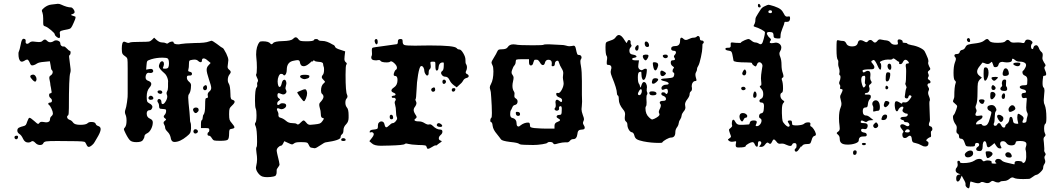

<svg xmlns="http://www.w3.org/2000/svg" viewBox="-20 -701 5571 1009"><path d="M250 -677Q282 -681 284 -681Q293 -681 301 -677Q333 -662 353 -662Q359 -662 365.5 -653.5Q372 -645 372 -637Q372 -631 361 -627Q353 -624 353 -623Q353 -621 375 -614Q377 -614 377 -610Q377 -602 367 -581Q358 -560 353 -554.5Q348 -549 337 -547Q309 -542 301.5 -539Q294 -536 294 -529Q294 -524 295 -520Q297 -504 292 -501H290Q285 -501 276.5 -508Q268 -515 268 -520Q268 -526 249 -542Q230 -558 219 -562Q211 -564 209 -567.5Q207 -571 207 -581V-595V-604Q207 -623 203 -635Q200 -641 200 -645Q200 -651 213 -661Q231 -675 250 -677ZM243 -75Q243 -84 250.5 -90.5Q258 -97 258 -105Q258 -114 250.5 -130Q243 -146 238 -149Q232 -153 234 -157.5Q236 -162 243 -162Q253 -162 253 -172Q253 -180 245 -186Q238 -192 238 -201Q238 -211 246 -211Q254 -211 250 -225Q250 -228 248 -238.5Q246 -249 245 -253Q245 -262 240 -284Q236 -300 247 -305Q257 -312 257 -323Q257 -329 253 -332Q248 -335 246 -357L242 -379L212 -376Q184 -374 174 -367Q164 -360 155 -358Q147 -356 143.5 -359Q140 -362 136 -372Q129 -388 123 -388Q117 -388 107 -381Q95 -374 88 -379Q77 -388 77 -418Q77 -428 79 -430Q83 -437 89 -468Q94 -497 103 -497H106Q116 -496 115 -485Q113 -474 119.5 -471.5Q126 -469 134 -476Q141 -483 153 -483Q155 -483 171 -481Q176 -480 184 -480Q198 -480 203 -486Q216 -500 228 -486Q235 -479 244 -479Q254 -479 264 -486Q268 -489 275 -489Q283 -489 290 -484.5Q297 -480 297 -473Q297 -465 303 -460Q309 -455 315 -457H316Q321 -457 332 -445.5Q343 -434 346 -434Q351 -434 351 -424.5Q351 -415 346 -412Q343 -410 343 -403Q343 -400 350 -346Q353 -328 349 -317Q342 -298 342 -133Q342 -98 338 -95Q331 -91 333 -83.5Q335 -76 344 -72Q357 -68 364 -57Q372 -45 402 -45Q432 -45 441 -54Q447 -60 460 -60Q480 -60 483 -50Q485 -42 498 -38Q509 -34 509 -22Q509 -14 503.5 -1.5Q498 11 489 25.5Q480 40 477 46Q473 54 463 62.5Q453 71 446 71Q439 71 433 56Q429 46 423 44Q417 42 384 41Q338 40 280 40Q236 40 223.5 42Q211 44 208 51Q204 61 190 61Q176 61 165 49Q153 36 144 43Q138 48 128 48Q110 48 101 28Q93 10 82 3Q71 -4 71 -15Q71 -28 84 -32Q90 -35 101 -37.5Q112 -40 115.5 -44.5Q119 -49 123 -62Q130 -82 135 -82Q141 -82 160 -65Q176 -50 180 -50Q184 -50 187 -55Q192 -63 208 -60Q218 -58 222 -58Q243 -58 243 -75ZM145 -307Q151 -309 153 -309Q161 -309 166.5 -301.5Q172 -294 172 -285Q172 -280 169 -275Q165 -267 152 -280Q139 -293 139 -300Q139 -304 145 -307ZM59 28Q56 25 56 21Q56 12 68 12Q75 12 75 19Q75 26 69.5 29.5Q64 33 59 28Z M779 -492 790 -503 803 -491Q818 -478 831 -478Q844 -478 852 -474Q859 -469 866 -476Q870 -479 876 -481Q882 -483 887 -482.5Q892 -482 892 -479Q892 -468 917 -468Q923 -468 931 -470Q945 -473 1005 -475Q1060 -475 1078 -483Q1090 -487 1091 -487Q1097 -487 1120 -470Q1147 -449 1150 -449Q1154 -449 1169 -420Q1180 -397 1180 -385Q1180 -381 1178 -367Q1176 -353 1176 -350Q1176 -341 1184 -335Q1199 -324 1187 -311Q1177 -299 1177 -280Q1177 -269 1182 -262Q1190 -251 1191 -207Q1191 -197 1191.5 -192.5Q1192 -188 1193.5 -184Q1195 -180 1197 -178.5Q1199 -177 1203 -176Q1213 -173 1213 -166Q1213 -159 1199 -146Q1189 -137 1186.5 -130Q1184 -123 1184 -101Q1184 -80 1186.5 -72Q1189 -64 1199 -53Q1212 -38 1212 -32Q1212 -26 1198 -24Q1189 -23 1186.5 -19Q1184 -15 1184 1Q1184 27 1177 33Q1170 39 1138 39Q1112 39 1105.5 37Q1099 35 1093 25Q1086 12 1077 12Q1071 12 1070.5 4.5Q1070 -3 1075 -6Q1080 -8 1080 -19Q1080 -25 1076 -26.5Q1072 -28 1058 -28H1036V-47Q1036 -68 1041 -70Q1045 -73 1045.5 -84Q1046 -95 1050 -99Q1058 -109 1058 -147Q1058 -173 1059.5 -179.5Q1061 -186 1067 -186Q1075 -186 1072 -198Q1069 -211 1080 -220Q1090 -228 1090 -239Q1090 -250 1078 -284Q1066 -320 1066 -334Q1066 -348 1076 -358L1087 -370L1070 -384Q1059 -394 1050 -394Q1041 -394 1041 -381Q1041 -377 1038 -375Q1035 -373 1030 -375Q1025 -377 1020 -382Q1012 -390 992 -387Q978 -385 975.5 -382Q973 -379 973 -366Q973 -345 970 -336Q966 -325 977 -324Q989 -322 989 -313Q989 -303 975 -304Q967 -304 964.5 -302Q962 -300 962 -293Q962 -281 974 -271Q984 -263 984 -253Q984 -244 983 -237Q981 -217 973 -206Q969 -202 969 -189Q969 -187 971 -159Q977 -104 978 -82Q978 -61 982 -55Q984 -51 984 -26Q983 -9 979.5 -2.5Q976 4 961 16Q926 45 897 45Q892 45 888 43Q879 38 877 22Q873 4 861 -8Q848 -21 848 -29Q848 -38 842 -48Q836 -58 845 -65Q849 -68 850.5 -69.5Q852 -71 852.5 -72.5Q853 -74 851.5 -75.5Q850 -77 846 -80Q836 -87 844 -96Q853 -105 853 -118Q853 -127 847 -127Q846 -127 839 -128Q832 -129 828 -129Q821 -129 818.5 -132Q816 -135 816 -143Q816 -155 810 -163Q805 -170 809 -176.5Q813 -183 820 -180Q828 -176 828 -167Q828 -157 832 -155Q833 -154 835 -154Q842 -154 850.5 -168Q859 -182 859 -194Q859 -199 857 -203Q853 -212 858 -221Q863 -229 863 -244V-266Q865 -278 859 -293.5Q853 -309 843 -317Q815 -341 815 -353Q815 -358 818 -365Q823 -379 832 -379Q838 -379 841 -371Q843 -362 839 -352Q835 -344 836 -342Q837 -340 847 -340Q862 -340 865 -348Q868 -356 868 -367Q868 -387 862 -393Q857 -398 834 -398Q803 -398 776 -390Q757 -384 754 -380Q751 -376 750 -359L748 -335L764 -338Q780 -341 783 -334Q788 -326 782 -321Q776 -316 766 -318Q753 -321 748 -309Q745 -302 745 -295Q745 -280 760 -276Q775 -270 775 -260Q775 -251 765 -240Q751 -223 751 -194Q751 -175 753 -169Q755 -163 763 -159Q774 -154 779 -146Q783 -140 778.5 -131Q774 -122 767 -122Q751 -122 751 -104Q751 -84 769 -77Q783 -71 783 -58Q783 -41 774.5 -24Q766 -7 754 -1Q739 6 739 16Q739 23 731 35Q724 46 697 46Q675 46 665 38Q655 30 640 0Q631 -18 631 -22Q631 -26 637 -32Q645 -42 645 -67Q645 -88 639 -100Q634 -112 639 -125Q643 -134 647.5 -164.5Q652 -195 651 -211V-263V-341Q651 -383 649.5 -390.5Q648 -398 642 -402Q627 -412 623.5 -419Q620 -426 620 -445Q620 -482 632 -482Q636 -482 642 -479Q655 -473 661 -477Q667 -481 718 -481Q752 -481 761.5 -482.5Q771 -484 779 -492ZM1051 -248Q1058 -255 1063 -253Q1068 -251 1068 -240Q1068 -229 1059 -227Q1051 -226 1048 -233.5Q1045 -241 1051 -248ZM808 -219Q808 -226 820 -226Q829 -226 832 -219.5Q835 -213 828 -209Q823 -206 815.5 -209.5Q808 -213 808 -219ZM763 -193Q768 -198 772 -198Q777 -198 781.5 -194Q786 -190 786 -185Q786 -178 776 -177Q766 -175 762 -180.5Q758 -186 763 -193ZM1009 -136Q1024 -136 1024 -123Q1024 -119 1021 -115Q1007 -98 997 -116Q992 -126 997 -131Q1002 -136 1009 -136ZM998 -16Q1001 -23 1009.5 -21.5Q1018 -20 1020 -12Q1021 -5 1013 -1Q1005 3 1000 -2Q994 -8 998 -16Z M1556 -374Q1555 -385 1544 -385Q1538 -385 1524 -382Q1487 -376 1487 -334Q1487 -322 1483 -313.5Q1479 -305 1474 -305Q1470 -305 1469 -308Q1466 -313 1457 -313Q1450 -313 1444.5 -300.5Q1439 -288 1439 -273Q1439 -265 1440 -261Q1443 -244 1449 -244Q1456 -244 1460 -261Q1464 -282 1475 -282Q1481 -282 1484 -271Q1485 -269 1485 -264Q1485 -259 1482.5 -250.5Q1480 -242 1480 -238Q1480 -234 1483 -228Q1489 -218 1481 -210Q1472 -201 1459 -207Q1446 -213 1442 -211Q1437 -207 1438 -197.5Q1439 -188 1446 -184Q1452 -180 1452 -178Q1452 -176 1446 -172Q1435 -165 1437 -153Q1438 -149 1441 -149Q1446 -149 1451 -154Q1457 -160 1470 -158Q1484 -157 1484 -146Q1484 -139 1476 -133Q1468 -127 1459 -127Q1455 -127 1451 -129Q1441 -134 1437 -131Q1433 -128 1438 -118Q1445 -105 1443 -96Q1443 -84 1455 -82Q1469 -78 1483 -66Q1496 -54 1516 -54Q1535 -54 1540 -49Q1547 -42 1559 -56Q1571 -68 1575 -68Q1581 -68 1590 -56Q1598 -45 1610 -45Q1612 -45 1632 -47Q1653 -49 1660.5 -52Q1668 -55 1674 -64Q1678 -69 1679.5 -72Q1681 -75 1681.5 -77Q1682 -79 1680.5 -79.5Q1679 -80 1676 -81Q1666 -82 1666 -101Q1666 -118 1660 -136Q1655 -154 1661 -161Q1680 -181 1680 -192Q1680 -202 1672 -208Q1667 -213 1667 -225Q1667 -251 1681 -263Q1688 -269 1688 -271Q1688 -273 1681 -280Q1671 -289 1671 -296Q1671 -302 1676 -307Q1683 -314 1683 -336Q1683 -347 1681 -350Q1678 -359 1678 -365Q1678 -375 1655 -376Q1631 -378 1631 -384Q1631 -388 1625 -380Q1621 -375 1621 -378Q1621 -383 1605 -367Q1588 -353 1576 -353Q1559 -353 1556 -374ZM1519 -496Q1528 -505 1534 -505Q1541 -505 1548 -495Q1553 -488 1560.5 -486Q1568 -484 1592 -484Q1628 -484 1630 -491Q1632 -496 1641 -496Q1650 -496 1653 -491Q1656 -486 1674 -486Q1697 -486 1728 -467Q1739 -463 1741 -455Q1743 -447 1770 -439L1794 -431L1791 -406Q1790 -400 1790 -391Q1790 -380 1797 -374Q1806 -368 1800 -361Q1796 -357 1796 -308Q1796 -217 1804 -203Q1809 -192 1802 -184Q1795 -177 1795 -161Q1795 -146 1803 -136Q1812 -127 1812 -95V-82Q1812 -61 1799 -48Q1785 -34 1785 -17Q1785 -1 1777 5Q1770 10 1770 20Q1770 36 1692 47Q1686 47 1663.5 62.5Q1641 78 1634 78H1633Q1618 75 1616 75Q1609 75 1603 61Q1599 51 1593 48.5Q1587 46 1566 46H1556Q1532 46 1525 53Q1518 58 1515 58Q1510 58 1496 51L1474 41L1468 53Q1462 65 1455 65Q1450 65 1440 75Q1434 82 1434 89Q1434 94 1437 108Q1449 156 1449 164Q1449 168 1441.5 178Q1434 188 1434 191Q1434 208 1433 212Q1431 221 1425.5 224Q1420 227 1402 229Q1396 230 1385 230Q1369 230 1360 227Q1347 223 1336 208Q1325 193 1325 180Q1325 176 1326 174Q1331 152 1331 136Q1331 121 1328 103Q1326 89 1326 83Q1326 74 1328 72Q1331 69 1331 45Q1331 -21 1323 -39Q1317 -49 1322 -56Q1328 -62 1328 -95Q1328 -121 1324 -130Q1320 -138 1320 -172Q1320 -231 1328 -241Q1332 -245 1332 -251Q1332 -252 1331.5 -256Q1331 -260 1331 -261Q1331 -266 1334 -271Q1339 -277 1331 -292Q1324 -306 1326 -310Q1330 -314 1330 -346Q1330 -374 1327 -399Q1326 -404 1326 -414Q1326 -458 1344 -480Q1347 -484 1360 -484Q1392 -484 1401 -472Q1407 -464 1415 -474Q1422 -484 1465 -485Q1509 -486 1519 -496ZM1558 -302Q1561 -308 1581 -308Q1606 -308 1606 -301Q1606 -295 1602.5 -292Q1599 -289 1586 -286Q1585 -286 1583.5 -285.5Q1582 -285 1581 -285Q1573 -285 1565 -289.5Q1557 -294 1557 -299Q1557 -301 1558 -302ZM1561 -225Q1576 -232 1583 -232Q1590 -232 1593 -218Q1593 -217 1593.5 -215Q1594 -213 1594 -212Q1594 -199 1588 -184Q1582 -169 1577 -169Q1573 -169 1557.5 -190.5Q1542 -212 1542 -216Q1542 -217 1561 -225ZM1785 40Q1773 40 1773 34Q1773 25 1785 25Q1790 25 1794 28.5Q1798 32 1796 36Q1794 40 1785 40Z M1950 -491Q1952 -496 1957 -496Q1965 -496 1965 -480Q1965 -470 1959 -468Q1955 -467 1951 -476.5Q1947 -486 1950 -491ZM2071 -484Q2071 -496 2084 -496Q2092 -496 2094 -493.5Q2096 -491 2096 -482Q2096 -468 2105.5 -464.5Q2115 -461 2161 -461Q2168 -461 2190.5 -461.5Q2213 -462 2228 -462H2246Q2368 -462 2380 -448Q2385 -441 2394 -441Q2403 -441 2414.5 -421.5Q2426 -402 2426 -388Q2426 -368 2428 -366Q2434 -358 2434 -347Q2434 -337 2430 -329Q2423 -317 2434 -312Q2443 -308 2443 -301Q2443 -294 2431 -291Q2419 -288 2413 -276Q2407 -265 2393 -254L2380 -242L2365 -253Q2349 -265 2342 -281Q2334 -298 2320 -298Q2311 -298 2304.5 -304.5Q2298 -311 2298 -318Q2298 -324 2303 -327Q2312 -332 2312 -354Q2313 -370 2311.5 -372Q2310 -374 2300 -372Q2287 -368 2285 -349Q2284 -330 2275 -330Q2268 -330 2268 -354V-365Q2268 -374 2266 -375.5Q2264 -377 2254 -377Q2244 -377 2242.5 -374.5Q2241 -372 2243 -361Q2246 -344 2239 -338Q2233 -333 2233 -323Q2233 -311 2231 -308Q2228 -304 2225 -304Q2220 -304 2215 -313Q2210 -322 2210 -328Q2210 -338 2205.5 -346Q2201 -354 2195 -354Q2192 -354 2191 -353Q2184 -348 2177 -308Q2170 -268 2169 -227Q2167 -182 2164 -180Q2161 -177 2167 -166Q2172 -156 2161 -140Q2154 -132 2154 -122Q2154 -112 2167 -93Q2173 -84 2164 -78Q2158 -74 2158 -71Q2158 -63 2182 -63Q2197 -63 2211 -54Q2227 -44 2235 -47Q2244 -50 2254 -40Q2274 -20 2294 -20Q2305 -20 2305 -9Q2305 1 2295 9Q2286 17 2286 26Q2286 35 2296 38Q2306 41 2297 46Q2292 49 2280 58Q2275 65 2268 63H2267Q2264 63 2249.5 72Q2235 81 2230 81Q2226 81 2225 79Q2220 69 2220 67Q2220 61 2179 61Q2139 59 2124 55Q2112 51 2107 56Q2101 62 2026 64Q2016 64 2001 64.5Q1986 65 1982 65Q1948 65 1935 53L1921 41L1935 23Q1949 5 1942 -2Q1937 -8 1929 -6Q1925 -4 1923.5 -5Q1922 -6 1923 -10Q1925 -17 1935 -19Q1956 -21 1961 -23.5Q1966 -26 1966 -34V-42Q1966 -51 1971.5 -57Q1977 -63 1984 -63Q1998 -63 2001 -46Q2004 -32 2010 -32Q2015 -32 2024 -41Q2037 -54 2044 -54Q2051 -54 2059 -63Q2067 -72 2067 -80Q2067 -83 2066 -84Q2061 -94 2061 -115Q2061 -134 2056 -152Q2052 -165 2057 -171Q2062 -177 2058.5 -182.5Q2055 -188 2048 -187Q2040 -185 2038 -193Q2041 -197 2046 -198Q2057 -198 2058.5 -203.5Q2060 -209 2050 -213Q2037 -218 2037 -225Q2037 -233 2051 -242Q2069 -254 2069 -281Q2069 -302 2056 -302Q2049 -302 2049 -309Q2049 -315 2053 -324Q2057 -333 2060 -334Q2066 -337 2066 -345Q2066 -356 2052 -369Q2037 -383 2030 -377Q2026 -373 2013 -373Q1984 -373 1979 -382Q1976 -388 1960 -384H1953Q1931 -384 1931 -399Q1931 -404 1933 -407Q1935 -410 1935 -418Q1935 -421 1934.5 -428Q1934 -435 1934 -438Q1934 -447 1938 -450Q1940 -452 2002 -460Q2064 -468 2066 -469Q2071 -471 2071 -484ZM2305 -273Q2305 -277 2307.5 -279.5Q2310 -282 2312.5 -282.5Q2315 -283 2318.5 -281Q2322 -279 2323 -275Q2323 -274 2324 -272Q2324 -268 2320.5 -264Q2317 -260 2313 -260Q2305 -260 2305 -273ZM2251 -238Q2267 -248 2267 -230Q2267 -221 2258 -219Q2250 -218 2247 -225.5Q2244 -233 2251 -238ZM2354 -228Q2354 -238 2365 -238Q2374 -238 2373 -230Q2372 -224 2367.5 -221Q2363 -218 2358.5 -220Q2354 -222 2354 -228ZM2028 -87Q2028 -98 2036 -98Q2044 -98 2046 -85Q2047 -74 2037 -74Q2028 -74 2028 -87ZM2277 -49Q2280 -54 2285 -54Q2291 -54 2297.5 -49Q2304 -44 2304 -40Q2304 -34 2293 -34Q2283 -34 2278 -38.5Q2273 -43 2277 -49Z M2760 -374V-390H2727Q2700 -390 2695 -388Q2690 -386 2690 -376Q2690 -366 2684 -358Q2677 -351 2671 -333Q2665 -317 2673 -308Q2679 -300 2679 -293Q2679 -286 2676 -273Q2673 -261 2673 -250Q2673 -231 2681 -220Q2684 -215 2684 -210Q2684 -208 2683.5 -203Q2683 -198 2683 -196Q2683 -188 2690 -184Q2700 -178 2700 -168Q2700 -152 2685 -149Q2677 -148 2672 -136Q2667 -124 2665 -122Q2661 -116 2661 -101Q2661 -83 2673 -81Q2695 -76 2695 -50Q2695 -40 2701 -37Q2707 -34 2714 -41Q2734 -57 2756 -57Q2757 -57 2759 -56H2760Q2765 -54 2765 -43Q2765 -35 2769 -32.5Q2773 -30 2788 -28Q2827 -25 2852 -25H2894V-40Q2894 -55 2909 -60Q2923 -65 2923 -70Q2923 -74 2913 -79Q2903 -84 2905.5 -90.5Q2908 -97 2919 -97Q2927 -97 2929.5 -101Q2932 -105 2932 -120Q2933 -135 2931 -139.5Q2929 -144 2924 -143Q2916 -141 2918 -132Q2920 -124 2911.5 -120.5Q2903 -117 2897 -123Q2891 -128 2897 -134Q2902 -139 2900 -156Q2900 -157 2899.5 -159.5Q2899 -162 2899 -163Q2899 -177 2908 -177Q2911 -177 2918 -172Q2934 -157 2934 -174Q2934 -184 2919 -189Q2903 -195 2903 -207Q2903 -213 2909 -213Q2910 -213 2913 -212H2914Q2923 -212 2932.5 -230Q2942 -248 2942 -263Q2942 -269 2941 -272Q2938 -287 2938 -295Q2938 -302 2939 -305Q2940 -309 2940 -317Q2940 -328 2933 -339Q2922 -356 2916 -376Q2915 -382 2909 -382Q2904 -382 2900 -377.5Q2896 -373 2896 -367Q2896 -354 2887 -353Q2884 -353 2882 -353Q2880 -353 2879.5 -355Q2879 -357 2879 -358.5Q2879 -360 2879.5 -363.5Q2880 -367 2880 -369Q2880 -387 2862 -387Q2848 -387 2844 -372Q2841 -359 2833 -359Q2825 -359 2818 -372Q2809 -387 2802 -387H2791Q2787 -387 2783 -373Q2780 -357 2770 -357Q2760 -357 2760 -374ZM2648 -453Q2657 -468 2678 -468Q2686 -468 2690 -467Q2704 -463 2780 -463Q2835 -463 2837 -466Q2839 -468 2856 -468H2868Q2916 -465 2927 -465Q2943 -465 2954 -461.5Q2965 -458 2972 -458Q2973 -458 2977 -458.5Q2981 -459 2983 -459Q2993 -461 2995 -461Q3003 -461 3006 -446Q3009 -433 3010 -428Q3011 -423 3013 -418.5Q3015 -414 3017 -413Q3019 -412 3023 -412Q3032 -412 3035 -404.5Q3038 -397 3033 -390Q3030 -387 3030 -378Q3030 -369 3033 -354Q3038 -327 3038 -275V-203Q3039 -188 3039 -167Q3039 -156 3037.5 -143.5Q3036 -131 3036 -127Q3036 -115 3043 -96Q3049 -81 3049 -75Q3049 -70 3046 -64Q3041 -54 3047 -45Q3053 -36 3053 -30Q3053 -20 3038 -20Q3026 -20 3020.5 -14.5Q3015 -9 3014 5Q3011 30 2993 30Q2982 30 2975 39Q2968 49 2954 47H2950Q2936 47 2916 52Q2899 57 2895 57Q2890 57 2887 52Q2884 45 2869 45Q2860 45 2857 49Q2855 53 2830 57Q2805 61 2782 61Q2775 61 2758.5 60.5Q2742 60 2736 60Q2715 60 2708 55Q2702 49 2661 45Q2638 42 2628 39Q2618 36 2615 33.5Q2612 31 2605.5 21.5Q2599 12 2591 3Q2572 -19 2569 -39Q2567 -59 2561 -59Q2558 -59 2557 -64Q2556 -69 2557.5 -74.5Q2559 -80 2562 -82Q2565 -84 2565 -107Q2565 -122 2564 -146Q2563 -170 2561.5 -188.5Q2560 -207 2560 -208Q2560 -217 2557 -227Q2554 -237 2554 -241Q2554 -249 2560 -259Q2573 -283 2573 -326Q2573 -349 2568 -358Q2563 -368 2563 -372Q2563 -379 2576 -399Q2589 -420 2592 -428Q2596 -437 2600 -439.5Q2604 -442 2618 -442Q2641 -442 2648 -453ZM2691 -103Q2690 -110 2691.5 -112Q2693 -114 2701 -113Q2713 -112 2713 -101Q2713 -92 2703 -92Q2693 -92 2691 -103Z M3341 -201Q3345 -201 3349 -208Q3353 -215 3353 -223Q3353 -227 3352 -229Q3348 -238 3339 -224Q3325 -201 3341 -201ZM3216 -506Q3224 -517 3232 -517Q3246 -517 3262 -490Q3271 -476 3272 -475Q3274 -475 3277 -482Q3280 -493 3289 -490Q3295 -487 3294 -479Q3293 -471 3297 -466Q3302 -461 3294 -452Q3286 -444 3288 -430Q3289 -416 3306 -414Q3325 -411 3325 -403Q3325 -400 3316 -398Q3302 -396 3302 -391Q3302 -384 3319 -384H3338L3335 -363Q3335 -361 3334.5 -357Q3334 -353 3334 -352Q3334 -341 3343 -335Q3349 -332 3352 -332Q3355 -332 3361 -336Q3367 -340 3372 -340Q3378 -340 3379 -336.5Q3380 -333 3378 -317Q3373 -281 3361 -281Q3359 -281 3356 -285Q3351 -295 3351 -309Q3351 -322 3349.5 -323.5Q3348 -325 3339 -322Q3332 -319 3332 -294Q3332 -267 3339 -259Q3341 -257 3342 -252.5Q3343 -248 3344 -244V-241Q3348 -241 3352 -256Q3357 -270 3364 -270Q3371 -270 3375.5 -261.5Q3380 -253 3380 -243Q3380 -242 3379.5 -239.5Q3379 -237 3379 -236Q3377 -224 3381 -216Q3384 -209 3380 -203Q3377 -200 3377 -184Q3377 -180 3377.5 -173Q3378 -166 3378 -163Q3378 -146 3375 -143Q3372 -140 3372 -132Q3372 -101 3391 -84Q3402 -73 3408 -73Q3409 -73 3419 -77Q3446 -90 3446 -100Q3446 -102 3444 -106Q3439 -113 3448 -130Q3456 -146 3451 -154Q3447 -158 3447 -162Q3447 -171 3466 -171Q3480 -171 3480 -181Q3480 -192 3464 -198Q3455 -201 3455.5 -208.5Q3456 -216 3465 -216Q3474 -216 3477 -211Q3482 -202 3488 -212Q3490 -216 3490 -221Q3490 -241 3470 -231Q3459 -226 3457 -233Q3456 -235 3456 -238Q3456 -245 3463 -250.5Q3470 -256 3480 -256Q3494 -256 3494 -262Q3494 -269 3474 -274Q3454 -278 3454 -283Q3454 -288 3482 -289Q3513 -291 3518 -296Q3521 -299 3522.5 -305Q3524 -311 3523 -315.5Q3522 -320 3519 -320Q3516 -320 3515 -324.5Q3514 -329 3515.5 -334.5Q3517 -340 3520 -342Q3526 -346 3515 -353Q3505 -360 3505 -372Q3505 -384 3514 -384Q3534 -384 3524 -398Q3518 -405 3527 -414Q3531 -418 3532 -423Q3533 -428 3530.5 -431Q3528 -434 3523 -434Q3507 -434 3507 -445Q3507 -459 3529 -459Q3554 -459 3554 -487Q3554 -503 3561 -503Q3566 -503 3574 -495Q3583 -487 3598 -495Q3614 -503 3625 -503Q3636 -503 3642 -509Q3647 -514 3652.5 -510.5Q3658 -507 3658 -498Q3658 -488 3668 -488Q3676 -488 3678 -481.5Q3680 -475 3673 -471Q3671 -470 3671 -451Q3671 -435 3663.5 -400.5Q3656 -366 3650 -356Q3643 -346 3643 -337Q3643 -330 3637 -320Q3632 -311 3637 -293Q3641 -281 3640 -278Q3639 -275 3633 -275Q3626 -275 3620.5 -267Q3615 -259 3615 -248Q3615 -247 3615.5 -244.5Q3616 -242 3616 -241Q3618 -226 3611 -221Q3604 -216 3604 -205Q3604 -195 3591 -178Q3580 -164 3580 -152Q3580 -150 3580.5 -148Q3581 -146 3581 -144Q3581 -142 3581.5 -139.5Q3582 -137 3582 -136Q3582 -125 3571 -113Q3563 -103 3562 -93Q3561 -83 3555 -74Q3548 -65 3547 -54.5Q3546 -44 3540 -35Q3529 -22 3529 -6Q3529 22 3506 22Q3498 22 3481.5 31Q3465 40 3460 48Q3459 50 3443 50Q3401 50 3361 42Q3337 37 3327 31Q3317 25 3314 12Q3310 -5 3300 -6Q3291 -8 3284 -20.5Q3277 -33 3277 -46Q3277 -57 3269 -63Q3261 -69 3264 -91Q3264 -93 3264.5 -96.5Q3265 -100 3265 -101Q3265 -114 3255 -125Q3232 -153 3232 -178Q3232 -197 3227 -199Q3222 -202 3222 -211Q3222 -234 3196 -297Q3189 -314 3189 -323Q3189 -327 3191 -335Q3193 -339 3193 -346Q3193 -360 3176 -360Q3170 -360 3169 -363.5Q3168 -367 3169 -381Q3173 -402 3168 -407Q3162 -415 3162 -454Q3162 -472 3165 -477Q3168 -482 3188 -488Q3209 -494 3216 -506ZM3369 -465Q3369 -466 3368.5 -468.5Q3368 -471 3368 -472Q3368 -483 3376 -483Q3381 -483 3386 -477Q3391 -471 3391 -463Q3391 -454 3382 -454Q3372 -454 3369 -465ZM3321 -456Q3327 -464 3332 -464Q3336 -464 3336 -456Q3336 -437 3328 -435Q3321 -434 3318.5 -442Q3316 -450 3321 -456ZM3359 -409Q3361 -413 3372 -414Q3383 -415 3387 -411Q3388 -410 3388 -408Q3388 -402 3382.5 -393Q3377 -384 3373 -384Q3368 -384 3363 -391.5Q3358 -399 3358 -405Q3358 -408 3359 -409ZM3482 -396H3480L3478 -395Q3472 -395 3467.5 -399Q3463 -403 3463 -407Q3463 -414 3478 -414Q3488 -414 3489.5 -406.5Q3491 -399 3482 -396ZM3412 -356Q3410 -368 3411 -371Q3412 -374 3418 -374Q3439 -374 3439 -359Q3439 -358 3438.5 -356.5Q3438 -355 3438 -354Q3432 -331 3424 -331Q3416 -331 3412 -356ZM3450 -318Q3450 -330 3458 -330Q3462 -330 3473 -323Q3480 -318 3480 -315.5Q3480 -313 3474 -307Q3468 -301 3462 -301Q3450 -301 3450 -318ZM3409 -282Q3412 -290 3425 -290Q3435 -290 3438 -285Q3438 -284 3438.5 -284Q3439 -284 3439 -283Q3439 -278 3429.5 -269.5Q3420 -261 3413 -261Q3401 -261 3409 -282ZM3393 -216Q3396 -221 3406 -221Q3430 -221 3430 -209Q3430 -200 3410 -200Q3400 -200 3396 -204Q3391 -209 3393 -216Z M3963 -672Q3963 -683 3971 -680Q3975 -676 3977 -670Q3979 -662 3971 -662Q3963 -662 3963 -672ZM4037 -639Q4037 -647 4028 -647Q4018 -647 4018 -639Q4018 -632 4028 -632Q4037 -632 4037 -639ZM3998 -668Q4014 -676 4019 -676Q4023 -676 4049 -668Q4072 -660 4082 -652Q4092 -644 4100 -628Q4107 -611 4120 -614Q4128 -616 4130 -614Q4132 -612 4132 -605Q4132 -586 4115 -586H4111Q4102 -588 4102 -581Q4102 -576 4092 -552Q4082 -528 4082 -514Q4082 -502 4080 -500Q4078 -498 4064 -499Q4052 -500 4048.5 -503Q4045 -506 4045 -516Q4045 -531 4033 -532Q4029 -533 4023 -533Q4010 -533 4010 -525Q4010 -522 4013 -517Q4018 -507 4027 -500Q4035 -494 4029 -487Q4019 -475 4034 -474Q4039 -474 4045 -475Q4053 -477 4056 -477Q4069 -477 4077.5 -469.5Q4086 -462 4086 -451Q4086 -441 4080 -432Q4072 -421 4080 -403Q4087 -386 4087 -361Q4087 -335 4094 -316Q4101 -295 4093 -293Q4086 -290 4089 -281Q4095 -266 4095 -237Q4095 -216 4089 -214Q4081 -211 4081 -200Q4081 -184 4093 -175Q4101 -170 4101.5 -167.5Q4102 -165 4096 -159Q4089 -151 4089 -121V-106Q4090 -75 4092.5 -66Q4095 -57 4106 -46Q4122 -30 4128 -37Q4130 -39 4130 -41Q4130 -45 4125 -52.5Q4120 -60 4120 -63Q4120 -68 4133 -68Q4139 -68 4140.5 -64.5Q4142 -61 4143 -48Q4143 -41 4171 -42Q4199 -44 4206 -51Q4213 -58 4228 -58Q4239 -58 4239 -51Q4239 -50 4238.5 -47Q4238 -44 4238 -42Q4238 -37 4243 -36Q4248 -34 4256 -22.5Q4264 -11 4267 0Q4270 11 4261 13Q4250 15 4245 36Q4241 50 4237.5 53Q4234 56 4221 56Q4201 56 4196 65Q4191 73 4191 69Q4191 64 4184 76Q4182 78 4181 80Q4171 96 4164 96Q4158 96 4156.5 89.5Q4155 83 4161 79Q4166 77 4166 63Q4166 51 4156 51Q4145 51 4143 59Q4140 66 4132 66Q4126 66 4110 59Q4097 52 4083 54Q4069 57 4061 44Q4052 32 4047 32Q4042 32 4037 44Q4030 62 4018 50Q4012 44 4002 57Q3993 71 3980 71Q3971 71 3970 70Q3969 69 3975 62Q3982 54 3980.5 47.5Q3979 41 3970 41Q3963 41 3963 57Q3963 70 3958 70Q3952 70 3946 57Q3942 46 3934 46Q3927 46 3913 54Q3899 62 3899 66Q3899 74 3862 74Q3854 74 3852 73Q3844 70 3847 55Q3848 49 3848.5 46.5Q3849 44 3848 42.5Q3847 41 3844.5 41.5Q3842 42 3836 43Q3821 46 3812 40Q3807 36 3806 34.5Q3805 33 3806.5 31Q3808 29 3813 26Q3821 21 3821.5 17.5Q3822 14 3816 0Q3811 -15 3811 -18Q3811 -23 3819 -28Q3831 -38 3827 -43Q3826 -45 3826 -50Q3826 -72 3834 -72Q3839 -72 3846 -58Q3853 -45 3869 -45H3883L3915 -47Q3919 -47 3921 -58Q3924 -68 3941 -68Q3957 -68 3957 -60Q3957 -55 3953 -47Q3948 -38 3957 -38Q3967 -38 3974.5 -47.5Q3982 -57 3982 -67Q3982 -76 3975 -79Q3969 -82 3969 -89Q3969 -104 3982 -106Q3993 -107 3994 -129Q3994 -132 3994.5 -137Q3995 -142 3995 -144Q3995 -162 3983 -162Q3971 -162 3971 -171Q3971 -178 3980 -182Q3991 -187 3991 -206Q3991 -224 3982 -233Q3966 -251 3978 -251Q3983 -251 3980 -275Q3979 -279 3979 -289Q3979 -306 3983 -330Q3987 -354 3987 -355Q3987 -361 3983 -367Q3977 -374 3971 -374Q3962 -374 3958 -362Q3954 -353 3952 -352Q3950 -351 3942 -356Q3932 -363 3932 -369Q3932 -373 3902 -373Q3873 -373 3857 -375Q3854 -375 3849.5 -376Q3845 -377 3842 -378Q3839 -379 3838 -379Q3834 -379 3832 -398Q3828 -423 3824 -428.5Q3820 -434 3808 -435Q3792 -437 3792 -444Q3792 -450 3804 -450H3806Q3819 -449 3820 -458Q3820 -459 3820 -473Q3820 -478 3828 -478Q3830 -478 3846 -476Q3874 -474 3874 -477Q3874 -481 3894 -490Q3909 -496 3913 -496Q3919 -496 3927 -489Q3940 -478 3949 -478Q3958 -478 3968 -472Q3977 -465 3984 -472Q3988 -476 3994 -498.5Q4000 -521 4000 -531Q4000 -536 3981 -546Q3962 -556 3947 -560Q3943 -561 3941.5 -562.5Q3940 -564 3941 -567Q3942 -570 3946 -577Q3950 -585 3950 -601Q3950 -609 3963 -628.5Q3976 -648 3976 -649Q3984 -662 3998 -668ZM3884 -325Q3894 -345 3901 -327Q3903 -319 3900 -312Q3897 -305 3891 -305Q3884 -305 3881.5 -311Q3879 -317 3884 -325ZM3878 -230Q3875 -233 3875 -236Q3875 -245 3887 -245Q3895 -245 3898 -237Q3900 -231 3891.5 -228Q3883 -225 3878 -230ZM3941 -214Q3946 -225 3952 -217Q3956 -212 3956 -203Q3956 -189 3947 -187H3945Q3938 -187 3938 -199Q3938 -205 3941 -214ZM3897 -82Q3892 -82 3888 -72.5Q3884 -63 3880 -63Q3875 -63 3870.5 -71.5Q3866 -80 3866 -89Q3866 -90 3866.5 -92Q3867 -94 3867 -95Q3870 -107 3884 -107Q3893 -107 3900 -102Q3907 -97 3907 -91Q3907 -88 3906 -87Q3904 -82 3897 -82Z M4741 -18Q4728 -5 4748 -5Q4761 -5 4761 -12Q4761 -19 4753.5 -21Q4746 -23 4741 -18ZM4527 -260Q4525 -261 4525 -268Q4525 -271 4526 -280Q4527 -289 4527 -293Q4527 -303 4522 -303Q4506 -303 4506 -283Q4506 -273 4508 -266Q4514 -241 4519 -241Q4522 -241 4527 -248Q4532 -257 4527 -260ZM4591 -486Q4596 -494 4605 -494Q4608 -494 4619 -491.5Q4630 -489 4636 -489Q4653 -487 4660 -477Q4668 -466 4684 -466Q4696 -466 4698 -468.5Q4700 -471 4698 -479Q4698 -480 4697.5 -482Q4697 -484 4697 -485Q4697 -494 4706 -494Q4712 -494 4718 -490.5Q4724 -487 4724 -483Q4724 -482 4723.5 -482Q4723 -482 4723 -481Q4722 -479 4726 -477L4733 -476Q4746 -476 4748 -472Q4750 -468 4770 -464Q4795 -460 4816 -449.5Q4837 -439 4841 -428Q4842 -426 4847 -415.5Q4852 -405 4855.5 -395.5Q4859 -386 4859 -379Q4859 -378 4858.5 -376.5Q4858 -375 4858 -374Q4856 -366 4863 -352Q4869 -342 4869 -338.5Q4869 -335 4862 -330Q4856 -326 4856 -321Q4856 -319 4858.5 -313Q4861 -307 4861 -304Q4861 -300 4858 -296Q4853 -287 4861 -282Q4873 -275 4869 -266Q4868 -263 4863 -263Q4856 -263 4854.5 -256.5Q4853 -250 4859 -242Q4865 -234 4860 -224Q4854 -213 4862 -195Q4870 -177 4865 -169Q4864 -168 4864 -156Q4864 -145 4865.5 -113.5Q4867 -82 4867 -73Q4867 -64 4866 -63Q4855 -40 4870 -37Q4878 -35 4879.5 -25.5Q4881 -16 4874 -12Q4872 -11 4872 -4Q4872 -1 4872.5 4.5Q4873 10 4873 12Q4873 20 4868 20Q4865 20 4856.5 26Q4848 32 4848 37Q4848 40 4853 42Q4861 44 4859 56Q4857 69 4842 69Q4832 69 4823 63Q4807 54 4792 51Q4780 49 4776.5 45Q4773 41 4772 32Q4771 12 4761 12Q4758 12 4751 17Q4742 26 4732 24Q4722 22 4722 6Q4722 -2 4726 -5Q4732 -8 4721 -20Q4711 -32 4711 -38Q4711 -48 4723 -48Q4729 -48 4737 -43Q4749 -35 4755 -39Q4762 -44 4757.5 -51.5Q4753 -59 4743 -59Q4731 -59 4731 -64Q4731 -69 4721 -71Q4712 -74 4712 -78Q4712 -87 4731 -87Q4748 -87 4750 -96Q4752 -104 4745 -104Q4737 -104 4728 -111Q4719 -118 4725 -128Q4730 -137 4725 -140Q4724 -140 4724 -140L4722 -141Q4716 -141 4709 -135Q4702 -129 4700 -122Q4697 -116 4694 -116Q4684 -116 4682 -146Q4681 -169 4690 -169Q4698 -169 4710 -161Q4721 -153 4721 -159Q4721 -165 4733 -163Q4746 -160 4758 -175Q4770 -190 4770 -194Q4770 -198 4764 -200Q4756 -202 4754 -192Q4752 -182 4742.5 -184Q4733 -186 4735 -196Q4739 -231 4743 -238Q4746 -242 4741 -251Q4736 -260 4738 -263Q4742 -271 4742 -325Q4742 -342 4741 -345Q4736 -367 4748 -367Q4764 -367 4750 -381Q4744 -387 4739 -387Q4731 -387 4725 -375Q4720 -363 4710 -364Q4704 -364 4705 -371Q4707 -377 4702 -377Q4700 -377 4689.5 -385.5Q4679 -394 4675 -394Q4673 -394 4671 -392Q4668 -386 4649 -388H4645Q4632 -388 4618 -383Q4604 -378 4604 -373Q4604 -372 4606 -370Q4611 -368 4611 -352Q4611 -338 4607 -335Q4606 -334 4603.5 -336Q4601 -338 4598.5 -342Q4596 -346 4594 -351Q4579 -386 4571 -386Q4570 -386 4562 -382Q4554 -378 4567 -365Q4575 -355 4575 -348Q4575 -337 4561 -337Q4513 -337 4513 -330Q4513 -314 4529 -325Q4538 -331 4548 -327Q4556 -322 4554 -303Q4551 -284 4558 -275Q4565 -267 4554 -259Q4543 -252 4548 -243Q4550 -237 4550 -234Q4550 -226 4545.5 -219.5Q4541 -213 4535 -213Q4527 -213 4525 -208Q4523 -205 4528 -204H4538Q4555 -205 4556 -197Q4558 -187 4551 -180Q4543 -172 4541 -154Q4540 -143 4537.5 -139.5Q4535 -136 4527 -136Q4514 -136 4514 -117Q4514 -94 4532 -94Q4541 -94 4555 -82L4570 -70L4557 -69Q4544 -69 4538 -63Q4532 -57 4522 -63Q4503 -74 4503 -59Q4503 -54 4520 -54Q4540 -54 4540 -41Q4540 -35 4537 -29Q4532 -20 4521 -23Q4520 -23 4518 -23.5Q4516 -24 4515 -24Q4505 -24 4505 -17Q4505 -6 4523 -4Q4535 -2 4535 8Q4535 17 4521 16H4516Q4493 16 4493 37Q4493 46 4475 52.5Q4457 59 4435 59Q4411 59 4402 51Q4393 44 4393 29Q4393 14 4384 7Q4377 1 4377 -1.5Q4377 -4 4384 -9Q4393 -14 4393 -26Q4393 -34 4392 -39Q4389 -60 4389 -80Q4389 -116 4398 -137Q4402 -146 4402 -155Q4402 -162 4399 -173Q4395 -189 4395 -191Q4395 -200 4400 -207Q4408 -223 4408 -227Q4408 -233 4400 -233Q4396 -233 4395 -235.5Q4394 -238 4395 -241.5Q4396 -245 4395.5 -249.5Q4395 -254 4393 -256Q4388 -263 4391 -271Q4397 -284 4397 -295Q4397 -304 4394 -305Q4388 -307 4392 -322V-328Q4392 -336 4388.5 -345.5Q4385 -355 4385 -362V-367Q4387 -382 4383 -386Q4376 -393 4376 -442Q4376 -474 4377 -482Q4378 -490 4383 -490Q4384 -490 4392 -488Q4400 -486 4408 -486Q4421 -486 4426 -475Q4433 -457 4458 -457Q4484 -457 4488 -476Q4491 -490 4503 -490Q4510 -490 4521 -484Q4534 -475 4540 -483Q4546 -491 4554 -491Q4561 -491 4567 -484Q4578 -470 4591 -486ZM4645 -360Q4649 -368 4656 -366Q4664 -364 4664 -348Q4664 -336 4658 -334H4656Q4652 -334 4648 -340.5Q4644 -347 4644 -354Q4644 -358 4645 -360ZM4635 -302Q4636 -315 4639 -318.5Q4642 -322 4649 -321Q4656 -320 4657.5 -317Q4659 -314 4658 -303Q4654 -273 4641 -273Q4639 -273 4637 -275Q4633 -279 4635 -302ZM4634 -246Q4636 -254 4644 -248Q4651 -242 4646 -235Q4643 -231 4639 -231.5Q4635 -232 4633.5 -236Q4632 -240 4634 -246ZM4567 -145Q4564 -151 4564 -155Q4564 -163 4569.5 -168.5Q4575 -174 4582 -174Q4595 -174 4601 -158Q4604 -149 4604 -139Q4604 -119 4595 -119Q4587 -119 4578 -116Q4570 -114 4569 -115.5Q4568 -117 4569 -124Q4571 -138 4567 -145ZM4625 -152Q4625 -153 4626.5 -157.5Q4628 -162 4628.5 -163.5Q4629 -165 4631 -167.5Q4633 -170 4635.5 -170.5Q4638 -171 4642 -170Q4654 -167 4654 -160Q4654 -156 4646 -146Q4634 -134 4629 -139Q4623 -145 4625 -152ZM4617 -90Q4623 -99 4632 -99Q4642 -99 4642 -90Q4642 -81 4636 -75Q4631 -70 4621.5 -70Q4612 -70 4612 -75Q4612 -78 4617 -90ZM4576 -52Q4582 -58 4584 -58Q4586 -58 4591 -52Q4601 -38 4588 -30Q4579 -25 4573 -31Q4563 -41 4576 -52ZM4529 59Q4526 62 4520 62Q4514 62 4511 59Q4508 56 4510 53Q4512 50 4520 50Q4528 50 4530 53Q4532 56 4529 59ZM4463 102Q4463 89 4473 89Q4483 89 4482 100Q4481 113 4471 113Q4463 113 4463 102Z M5062 -496Q5065 -501 5070 -501Q5075 -501 5077.5 -493Q5080 -485 5076 -481Q5073 -479 5069 -480.5Q5065 -482 5062.5 -487Q5060 -492 5062 -496ZM5315 -385Q5298 -400 5298 -385Q5298 -373 5271 -373Q5264 -373 5260 -374Q5250 -376 5248 -376Q5230 -376 5227 -360Q5224 -348 5211 -348Q5202 -348 5201 -355Q5194 -376 5192 -376Q5190 -376 5184 -370Q5174 -361 5159 -367Q5155 -369 5153 -369.5Q5151 -370 5148 -371Q5145 -372 5144.5 -372Q5144 -372 5143 -372Q5142 -371 5128 -353Q5115 -337 5115 -325Q5115 -312 5127 -303L5140 -293L5128 -282Q5121 -274 5119 -264Q5117 -254 5117 -216Q5117 -164 5110 -150Q5104 -138 5109 -129Q5115 -119 5109 -109Q5106 -103 5106 -99Q5106 -92 5117 -92Q5123 -92 5127 -93Q5138 -95 5141 -93.5Q5144 -92 5143 -86Q5141 -78 5130 -72Q5109 -61 5109 -49Q5109 -46 5124 -48Q5139 -52 5141 -45Q5144 -40 5152 -40Q5163 -40 5169 -48Q5177 -58 5184 -85Q5190 -105 5190 -109Q5190 -115 5180 -119Q5169 -124 5169 -135Q5169 -143 5177 -146Q5185 -149 5191 -149Q5205 -149 5212 -136Q5220 -123 5213 -116Q5208 -111 5207.5 -86Q5207 -61 5204 -55Q5202 -52 5202 -48Q5202 -40 5210 -40Q5217 -40 5220 -46Q5225 -55 5231 -54Q5237 -53 5242 -42Q5249 -28 5259 -31Q5262 -33 5263 -37Q5263 -45 5273 -51Q5282 -58 5284 -72Q5285 -87 5293 -87Q5300 -87 5303 -70Q5304 -59 5307.5 -55.5Q5311 -52 5320 -51Q5329 -50 5330.5 -51Q5332 -52 5330 -58Q5326 -72 5326 -84Q5326 -101 5331 -103Q5335 -104 5349 -94Q5363 -84 5358 -74Q5352 -63 5353.5 -58.5Q5355 -54 5364 -56Q5375 -57 5375 -70Q5375 -76 5378 -85.5Q5381 -95 5381 -99Q5381 -105 5377 -112Q5373 -119 5373 -136Q5373 -149 5374 -156Q5376 -180 5376 -181Q5376 -187 5372 -187Q5369 -187 5366 -186Q5353 -183 5350 -193Q5344 -213 5363 -213Q5372 -213 5372 -219Q5372 -228 5358 -231Q5339 -235 5339 -243Q5339 -253 5364 -253Q5378 -253 5378 -260Q5379 -270 5379 -282Q5379 -298 5367 -303Q5353 -308 5353 -322Q5353 -327 5357 -330Q5361 -331 5369 -347Q5376 -361 5368 -369Q5358 -377 5341 -377Q5323 -377 5315 -385ZM5425 218Q5421 218 5407 228.5Q5393 239 5388 239Q5377 240 5358 240Q5319 240 5309 234Q5298 227 5285 239Q5272 250 5256 250Q5240 250 5235 255Q5232 258 5225 258Q5215 258 5204 252Q5194 246 5184 256Q5174 265 5156 259Q5139 252 5133 258Q5129 262 5120 262Q5109 262 5082 253Q5081 252 5080 254Q5079 256 5078 259.5Q5077 263 5077 267Q5077 279 5073 287Q5069 291 5061 284Q5053 277 5054 269Q5056 260 5044 241L5034 222L5027 238Q5021 253 5013 253Q5005 253 5005 236Q5005 220 5017 217L5028 215L5017 211Q5002 206 5002 193Q5002 185 5008 179Q5015 171 5012 157Q5009 144 5017 144Q5025 144 5025 151Q5025 156 5042 156Q5081 156 5101 143Q5113 134 5127 134Q5138 134 5143 142Q5147 150 5158 144Q5164 142 5169 142Q5192 142 5192 152L5191 153V154Q5189 157 5195 158Q5199 159 5205 159Q5216 159 5216 157Q5217 156 5214 154Q5207 150 5211 142Q5215 134 5225 134Q5238 134 5245 143Q5252 150 5276 155Q5300 160 5302 161Q5312 164 5312 161V155Q5312 145 5328 145H5334Q5344 146 5349.5 148Q5355 150 5354 153Q5353 156 5355 156Q5356 156 5362 154Q5372 148 5373 124Q5373 95 5371 91Q5367 82 5372 68Q5374 63 5374 56Q5374 40 5342 40Q5327 40 5322.5 41.5Q5318 43 5317 50Q5315 63 5295 63Q5277 63 5269 51Q5262 41 5251 41Q5236 41 5236 55Q5236 61 5238 64Q5242 71 5242.5 74Q5243 77 5241.5 78Q5240 79 5234 79Q5224 79 5215 65L5206 51L5192 63Q5180 73 5174 73Q5167 73 5165 59Q5162 41 5155 41Q5144 41 5144 70Q5144 93 5128 93Q5122 93 5119 92Q5110 89 5110 82.5Q5110 76 5119 70Q5127 65 5125.5 57.5Q5124 50 5114 50Q5104 50 5104 60Q5104 66 5100 67.5Q5096 69 5080 69Q5062 69 5058 66.5Q5054 64 5049 48Q5043 28 5031 28Q5020 28 5020 17Q5020 4 5012 1Q5004 -3 5007 -20Q5010 -36 5004 -44Q4988 -65 4988 -87Q4988 -94 4992 -97Q4998 -103 5005 -124Q5010 -139 5010 -142Q5010 -148 4998 -157Q4988 -164 4988 -170Q4988 -172 4991.5 -179.5Q4995 -187 4995 -194Q4995 -245 5002 -264Q5006 -272 4998 -278Q4991 -284 4991 -318Q4991 -352 4998 -372Q5007 -393 5001 -399Q4994 -406 4996 -411.5Q4998 -417 5007 -417Q5020 -417 5023 -426Q5025 -437 5037 -439Q5048 -441 5054 -454Q5058 -463 5068 -466.5Q5078 -470 5113 -474Q5140 -478 5151 -487Q5161 -496 5168 -496Q5173 -496 5180 -486Q5186 -476 5222 -476Q5257 -476 5263 -484Q5276 -499 5289 -483Q5294 -477 5308 -477Q5311 -477 5319 -477.5Q5327 -478 5331 -478Q5340 -478 5344 -477Q5357 -474 5360.5 -475Q5364 -476 5367 -484Q5370 -493 5381 -493Q5390 -493 5398 -488Q5406 -483 5406 -477Q5406 -474 5403 -471Q5398 -466 5398 -456.5Q5398 -447 5403 -444Q5409 -440 5411 -451Q5413 -461 5423 -463Q5432 -466 5439 -450Q5444 -435 5454 -427Q5462 -421 5459 -404Q5459 -402 5458.5 -399.5Q5458 -397 5458 -396Q5458 -386 5467 -372Q5479 -357 5472 -352Q5465 -348 5472 -332Q5478 -320 5478 -312Q5478 -303 5469 -303Q5462 -303 5462 -299Q5462 -298 5461.5 -294Q5461 -290 5460 -283.5Q5459 -277 5459 -271Q5458 -246 5464 -241Q5469 -238 5469 -224Q5469 -221 5467 -201Q5465 -179 5465 -174Q5465 -159 5470 -150Q5479 -128 5479 -82Q5479 -54 5474 -51Q5467 -47 5467 -24Q5467 -9 5471 -1Q5478 10 5470 17Q5464 21 5464 32Q5464 34 5466 50Q5468 70 5468 79V85Q5466 94 5472 102Q5478 110 5472 117Q5466 124 5471 137Q5476 150 5469 160Q5462 170 5462 182Q5462 190 5447.5 204Q5433 218 5425 218ZM5326 -372Q5336 -372 5339.5 -370.5Q5343 -369 5342 -364Q5339 -353 5328 -353Q5321 -353 5313 -357Q5305 -361 5305 -365Q5305 -372 5326 -372ZM5149 -313Q5149 -335 5151 -341Q5153 -347 5159 -347Q5175 -347 5175 -319Q5175 -305 5171 -296Q5164 -277 5157 -277Q5149 -277 5149 -313ZM5253 -330Q5257 -342 5265 -342Q5275 -342 5280 -326Q5282 -318 5282 -315Q5282 -303 5263 -302H5260Q5249 -302 5249 -313Q5249 -321 5253 -330ZM5191 -293Q5194 -297 5211 -297Q5224 -297 5224 -294Q5224 -290 5214 -282Q5205 -272 5196 -281Q5189 -288 5191 -293ZM5246 -271Q5249 -283 5259 -283Q5266 -283 5267 -280Q5268 -277 5267 -266Q5265 -248 5269 -246Q5273 -242 5273 -233Q5273 -223 5259 -223Q5237 -223 5237 -235Q5237 -240 5241 -243Q5246 -247 5246.5 -250.5Q5247 -254 5245.5 -258.5Q5244 -263 5246 -271ZM5191 -246Q5196 -261 5209 -246Q5214 -240 5211 -234Q5208 -228 5201 -228Q5194 -228 5191.5 -233.5Q5189 -239 5191 -246ZM5187 -215Q5191 -219 5198 -218Q5205 -217 5209 -211Q5215 -204 5207 -191Q5198 -179 5192 -179Q5184 -179 5184 -195Q5184 -214 5187 -215ZM5249 -207Q5251 -210 5254.5 -210.5Q5258 -211 5259 -209Q5262 -206 5262 -199Q5262 -181 5253 -181Q5244 -181 5244 -194Q5244 -200 5249 -207ZM5125 -171Q5124 -175 5127.5 -177Q5131 -179 5139 -179Q5154 -179 5154 -171Q5154 -167 5149 -159Q5148 -155 5142 -155Q5136 -155 5131 -160Q5126 -165 5125 -171ZM5281 -120Q5280 -122 5280 -125Q5280 -133 5286.5 -140.5Q5293 -148 5300 -148Q5308 -148 5313 -139Q5316 -134 5316 -130Q5316 -123 5297 -115Q5283 -109 5281 -120ZM5221 -94Q5224 -98 5229 -98Q5237 -98 5245 -92Q5253 -86 5253 -79Q5253 -72 5249 -66Q5245 -60 5240 -60Q5235 -60 5227.5 -71.5Q5220 -83 5220 -91Q5220 -92 5221 -94ZM5051 116V115Q5050 114 5050 113Q5050 105 5060 97.5Q5070 90 5080 90Q5094 90 5094 105Q5094 114 5085.5 120Q5077 126 5067 126Q5054 126 5051 116ZM5161 110Q5159 99 5160.5 96.5Q5162 94 5173 94Q5188 94 5194 102Q5201 110 5186 122Q5176 130 5171 130Q5164 130 5161 110ZM5267 103Q5271 99 5276 99Q5289 99 5294 110Q5297 114 5297 119Q5297 127 5285 127Q5279 127 5276 126Q5267 124 5264 116Q5261 108 5267 103Z"/></svg>

Font: Senatorium Sm3
Style: Regular
Weight: 400
Designer: crossinguard
Version: Version 001.006